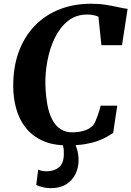

<svg xmlns="http://www.w3.org/2000/svg" viewBox="-20 -772 704 1030"><path d="M343 8Q262.5 8 207 -17.8Q151.5 -43.5 117 -88Q82.5 -132.5 66.8 -189.8Q51 -247 51 -309.5Q50.5 -412 80.5 -493.8Q110.5 -575.5 166 -633.2Q221.5 -691 298.5 -721.5Q375.5 -752 470 -752Q513 -752 550.2 -745.8Q587.5 -739.5 616.8 -733Q646 -726.5 664.5 -724.5L634.5 -529.5H524L508 -682.5Q500.5 -686 491.5 -688.5Q482.5 -691 471.8 -692.5Q461 -694 447.5 -694Q387.5 -694 344.5 -659.5Q301.5 -625 274.2 -569Q247 -513 234.5 -446.5Q222 -380 223.5 -317Q225.5 -258.5 234 -211.5Q242.5 -164.5 259.8 -131.2Q277 -98 303.8 -80Q330.5 -62 368.5 -62Q382 -62 402 -64.5Q422 -67 443 -75.2Q464 -83.5 480.5 -101Q486.5 -109.5 492 -121.5Q497.5 -133.5 502.5 -147.5Q507.5 -161.5 512 -176.2Q516.5 -191 520 -205H609L587 -58.5Q572.5 -49 552.2 -37.5Q532 -26 503 -15.5Q474 -5 434.5 1.5Q395 8 343 8ZM344 -16.5 374 -14.5Q384.5 0 393 28.2Q401.5 56.5 401.5 88.5Q401.5 128 384.8 162Q368 196 335 216.8Q302 237.5 252 237.5Q232 237.5 210 232.5Q188 227.5 174.5 219L185 138Q191.5 141.5 204.2 144.2Q217 147 230 147Q271 146.5 296 125.8Q321 105 322.5 58Q323.5 30.5 318.8 14Q314 -2.5 311 -14.5Z"/></svg>

Font: Merriweather 28pt ExtraBold
Style: Italic
Weight: 800
Italic angle: -7.8°
Version: Version 2.101